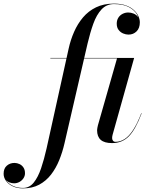

<svg xmlns="http://www.w3.org/2000/svg" viewBox="-207 -780 824 1060"><path d="M-80 260Q-113.5 260 -137.5 248.2Q-161.5 236.5 -174.2 218.2Q-187 200 -187 179.5Q-187 150 -169.5 134.8Q-152 119.5 -127 119.5Q-113 119.5 -99.5 125.8Q-86 132 -77.5 144.8Q-69 157.5 -69 176.5Q-69 191 -77.2 203.8Q-85.5 216.5 -99.2 224.2Q-113 232 -129.5 232Q-142.5 232 -155.5 226.8Q-168.5 221.5 -177.2 210Q-186 198.5 -186 179.5H-184.5Q-184.5 199.5 -171.8 217.2Q-159 235 -135.5 246.2Q-112 257.5 -80 257.5Q-44.5 257.5 -20.8 228Q3 198.5 19.8 149.2Q36.5 100 50 40L172 -511.5Q182.5 -559.5 202 -604Q221.5 -648.5 251.2 -683.8Q281 -719 323.2 -739.5Q365.5 -760 422 -760Q461 -760 488.2 -750Q515.5 -740 532.2 -724.2Q549 -708.5 557 -690.8Q565 -673 565 -657Q565 -624.5 547 -606.8Q529 -589 502.5 -589Q488 -589 473 -595.2Q458 -601.5 447.8 -614.8Q437.5 -628 437.5 -649.5Q437.5 -668 446.2 -682Q455 -696 469.8 -703.5Q484.5 -711 501 -711Q515.5 -711 530 -705.2Q544.5 -699.5 554.2 -687.5Q564 -675.5 564 -657H562Q562 -678 548.5 -701.2Q535 -724.5 504 -741Q473 -757.5 422 -757.5Q381 -757.5 353.5 -728Q326 -698.5 308.2 -649Q290.5 -599.5 276.5 -540L149 11.5Q138 59.5 120 104Q102 148.5 74.8 183.8Q47.5 219 9.5 239.5Q-28.5 260 -80 260ZM411.5 10Q369.5 10 349.2 -7.8Q329 -25.5 329 -61.5Q329 -65.5 330.5 -73.8Q332 -82 333.5 -88L439 -457.5H71V-460H533.5L414.5 -35.5Q412 -25.5 412 -17.5Q412 -9.5 416.8 -3.2Q421.5 3 431 3Q457 3 481.2 -12.5Q505.5 -28 528.2 -62.8Q551 -97.5 573 -155L575 -154.5Q542 -66.5 505 -28.2Q468 10 411.5 10Z"/></svg>

Font: Bodoni Moda 72pt Medium
Style: Italic
Weight: 500
Italic angle: -13°
Designer: Owen Earl
Foundry: indestructible type
Version: Version 2.004